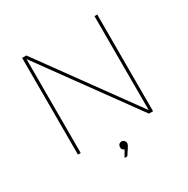

<svg xmlns="http://www.w3.org/2000/svg" viewBox="-190 -868 1178 1202"><g transform="rotate(-30 399.5 -267.5)"><path d="M420.9 117.2 390.1 164.1H370.1L397 117.2Q378.9 110.4 378.9 94.7Q378.9 79.1 386.5 72Q394 64.9 405 64.9Q416 64.9 423.6 73Q431.2 81.1 431.2 91.3Q431.2 101.6 420.9 117.2ZM670.9 -699.2V0H641.1L147.9 -679.2V0H127.9V-699.2H158.2L650.9 -20V-699.2Z"/></g></svg>

Font: Montserrat-Hairline
Style: Regular
Weight: 250
Designer: Julieta Ulanovsky
Foundry: Julieta Ulanovsky
Version: Version 1.000;PS 002.000;hotconv 1.0.70;makeotf.lib2.5.58329